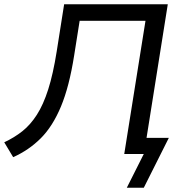

<svg xmlns="http://www.w3.org/2000/svg" viewBox="-39 -725 845 904"><path d="M23 15 -19 -55Q28 -77 66 -107Q104 -137 134.5 -184.5Q165 -232 188 -304Q211 -376 228 -483L263 -705H751L651 -76H756L638 159H558L638 0H546L646 -627H336L310 -463Q287 -317 248 -223.5Q209 -130 153 -74Q97 -18 23 15Z"/></svg>

Font: Mulish Medium
Style: Italic
Weight: 500
Italic angle: -9°
Designer: Vernon Adams
Foundry: Vernon Adams
Version: Version 3.603; ttfautohint (v1.8.3)